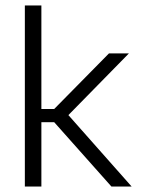

<svg xmlns="http://www.w3.org/2000/svg" viewBox="-20 -683 521 703"><path d="M462 0H388L178.5 -235.5H123.5V-284H178.5L379 -487.5H452L222.5 -253.5V-270.5ZM131.5 0H71V-663H131.5Z"/></svg>

Font: Anek Kannada Light
Style: Regular
Weight: 300
Designer: Vaishnavi Murthy, Maithili Shingre (Kannada) & Yesha Goshar (Latin)
Foundry: Ek Type
Version: Version 1.003